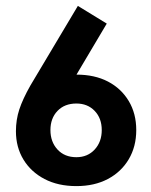

<svg xmlns="http://www.w3.org/2000/svg" viewBox="-20 -621 511 651"><path d="M239 10Q177 10 131 -14Q85 -38 59.5 -80Q34 -122 34 -176Q34 -215 45.5 -250Q57 -285 83 -331L244 -601L342 -541L199 -300L154 -342Q170 -355 193 -361.5Q216 -368 239 -368Q301 -368 346 -344.5Q391 -321 416.5 -278.5Q442 -236 442 -180Q442 -124 416.5 -81Q391 -38 345.5 -14Q300 10 239 10ZM239 -88Q277 -88 301 -114Q325 -140 325 -180Q325 -220 301 -245Q277 -270 239 -270Q199 -270 175 -245Q151 -220 151 -180Q151 -140 175 -114Q199 -88 239 -88Z"/></svg>

Font: Rokkitt SemiBold
Style: Bold
Weight: 700
Version: Version 3.103